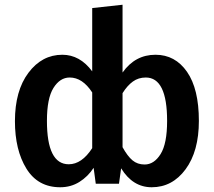

<svg xmlns="http://www.w3.org/2000/svg" viewBox="-20 -775 903 810"><path d="M620 15Q540 15 491 -65L482 0H384L375 -67Q351 -30 315 -7.5Q279 15 234 15Q140 15 91.5 -63.5Q43 -142 43 -264Q43 -392 100 -468Q157 -544 243 -544Q317 -544 369 -474V-741L497 -755V-469Q550 -544 636 -544Q719 -544 769 -472Q819 -400 819 -265Q819 -137 763 -61Q707 15 620 15ZM270 -82Q325 -82 369 -150V-385Q328 -448 274 -448Q233 -448 205.5 -404Q178 -360 178 -265Q178 -82 270 -82ZM590 -81Q630 -81 657.5 -125Q685 -169 685 -265Q685 -448 595 -448Q564 -448 540.5 -431Q517 -414 497 -382V-154Q518 -116 539 -98.5Q560 -81 590 -81Z"/></svg>

Font: Trujillo Medium
Style: Regular
Weight: 500
Designer: Fira Sans original fonts by bBox Type GmbH, Carrois Corporate GbR, & Edenspiekermann AG / Changes by Cristiano Sobral
Foundry: Fira Sans original fonts by bBox Type GmbH, Carrois Corporate GbR, & Edenspiekermann AG / Changes by Cristiano Sobral
Version: Version 4.301;October 17, 2021;FontCreator 14.0.0.2814 64-bi